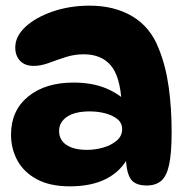

<svg xmlns="http://www.w3.org/2000/svg" viewBox="-20 -646 671 679"><path d="M499 10Q455 10 440 -16.5Q425 -43 425 -101L437 -96Q382 13 227 13Q157 13 110.5 -12Q64 -37 41.5 -78.5Q19 -120 19 -170Q19 -255 79.5 -304.5Q140 -354 240 -354Q304 -354 351.5 -335Q399 -316 433 -282L410 -284Q405 -376 371.5 -415Q338 -454 276 -454Q243 -454 212 -444Q181 -434 153 -423.5Q125 -413 99 -413Q68 -413 51 -431Q34 -449 34 -478Q34 -518 70.5 -551.5Q107 -585 167 -605.5Q227 -626 297 -626Q385 -626 448.5 -588Q512 -550 541 -475Q566 -414 576.5 -339Q587 -264 587 -179Q587 -104 578 -63Q569 -22 549.5 -6Q530 10 499 10ZM288 -116Q316 -116 344.5 -124Q373 -132 392.5 -148.5Q412 -165 412 -189Q412 -211 395.5 -224.5Q379 -238 353 -245Q327 -252 297 -252Q245 -252 217 -233Q189 -214 189 -183Q189 -151 215 -133.5Q241 -116 288 -116Z"/></svg>

Font: DynaPuff Medium
Style: Regular
Weight: 500
Version: Version 2.000